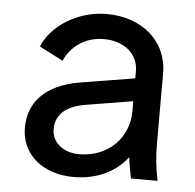

<svg xmlns="http://www.w3.org/2000/svg" viewBox="-45 -597 665 654"><g transform="rotate(5 287.5 -269.5)"><path d="M230 12C310 12 375 -21 413 -72C415 -53 419 -31 425 0H516C506 -49 503 -83 503 -133V-366C503 -475 417 -551 294 -551C198 -551 107 -495 77 -421L158 -379C180 -430 229 -465 292 -465C362 -465 410 -424 410 -366V-341L226 -311C104 -291 50 -226 50 -141C50 -50 124 12 230 12ZM148 -144C148 -190 177 -224 247 -236L410 -263V-229C410 -138 342 -67 241 -67C187 -67 148 -100 148 -144Z"/></g></svg>

Font: Mluvka Medium
Style: Regular
Weight: 500
Designer: Modified by Jiří Krblich, Original typeface by Gumpita Rahayu
Foundry: Gumpita Rahayu & Jiří Krblich
Version: Version 2.000;Glyphs 3.1.1 (3134)